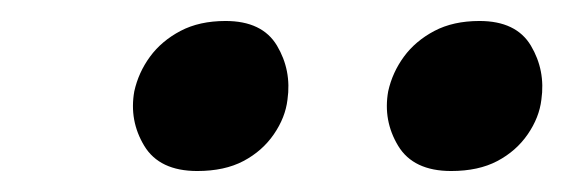

<svg xmlns="http://www.w3.org/2000/svg" viewBox="-20 -778 537 183"><path d="M168 -615Q132 -615 117.5 -639Q103 -663 108 -691Q112 -709 123 -724Q134 -739 152 -748.5Q170 -758 195 -758Q230 -758 244 -734.5Q258 -711 254 -683Q252 -666 241 -650Q230 -634 212 -624.5Q194 -615 168 -615ZM410 -615Q374 -615 359.5 -639Q345 -663 350 -691Q354 -709 365 -724Q376 -739 394 -748.5Q412 -758 437 -758Q472 -758 486 -734.5Q500 -711 496 -683Q494 -666 483 -650Q472 -634 454 -624.5Q436 -615 410 -615Z"/></svg>

Font: REM Medium Medium
Style: Italic
Weight: 500
Italic angle: -11°
Version: Version 1.005;gftools[0.9.28]